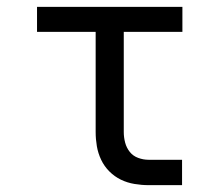

<svg xmlns="http://www.w3.org/2000/svg" viewBox="-20 -540 640 560"><path d="M413 0Q393 0 372 -3.5Q351 -7 332.5 -16Q314 -25 299 -40Q284 -55 275 -74Q266 -93 262.5 -113.5Q259 -134 259 -155V-447H88V-520H512V-447H341V-155Q341 -139 345 -124Q349 -109 358.5 -97Q368 -85 383 -79.5Q398 -74 413 -74H511V0Z"/></svg>

Font: Iosevka Meiseki Sans
Style: Regular
Weight: 400
Monospace: yes
Designer: Belleve Invis
Foundry: Belleve Invis
Version: Version 11.2.6; ttfautohint (v1.8.4)